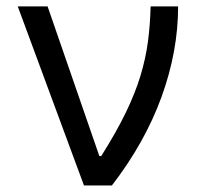

<svg xmlns="http://www.w3.org/2000/svg" viewBox="-20 -565 620 585"><path d="M235.8 0 34.1 -545.5H125L282.7 -89.5H288.4Q334.2 -161.9 363.1 -221.6Q392 -281.2 408 -334.2Q424 -387.1 430.8 -438.4Q437.5 -489.7 438.9 -545.5H522.7Q522.7 -409.1 472.3 -270.1Q421.9 -131 321 0Z"/></svg>

Font: Inter UI
Style: Regular
Weight: 400
Designer: Rasmus Andersson
Foundry: rsms
Version: 3.2;8d6f07862